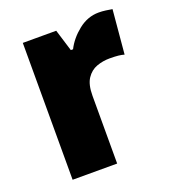

<svg xmlns="http://www.w3.org/2000/svg" viewBox="-109 -739 653 729"><g transform="rotate(-20 217.5 -374.5)"><path d="M371 -656Q385 -656 399.5 -654Q414 -652 425 -650L409 -472Q399 -475 385.5 -476.5Q372 -478 350 -478Q323 -478 298 -469Q273 -460 257 -436Q241 -412 241 -367V-93H61V-646H196L223 -558H232Q251 -596 288.5 -626Q326 -656 371 -656Z"/></g></svg>

Font: Noto Sans Telugu UI SemiCondensed Black
Style: Regular
Weight: 900
Width: 4
Designer: Jelle Bosma - Monotype Design Team
Foundry: Monotype Imaging Inc.
Version: Version 2.005; ttfautohint (v1.8.4.7-5d5b)